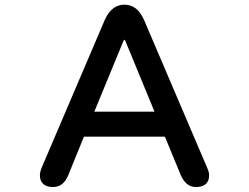

<svg xmlns="http://www.w3.org/2000/svg" viewBox="-20 -750 1040 801"><path d="M503.4 -578.1 501 -583.5Q499.5 -584.5 499 -584Q496.6 -582 494.1 -577.1L373.5 -284.2H624.5ZM146.5 -18.6Q146.5 -32.2 153.8 -50.3L416.5 -665.5Q427.7 -691.4 443.4 -707Q466.8 -730.5 499 -730.5Q553.7 -730.5 581.5 -665.5L844.2 -50.3Q852.5 -31.2 852.5 -19.5Q852.5 10.3 831.5 22.5Q818.4 30.3 796.9 30.3Q755.9 30.3 733.9 -20L668 -179.7H330.1L265.1 -20Q251 15.1 225.1 25.9Q213.9 30.3 201.2 30.3Q172.9 30.3 159.2 16.1Q146.5 3.9 146.5 -18.6Z"/></svg>

Font: YuPearl-SemiBold
Style: SemiBold
Weight: 600
Designer: Max Yao
Foundry: Max-Everyday
Version: Version 1.011; ttfautohint (v1.8.3)